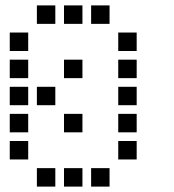

<svg xmlns="http://www.w3.org/2000/svg" viewBox="-20 -704 640 708"><path d="M117 -684Q116 -684 116 -684Q116 -684 116 -683V-617Q116 -616 116 -616Q116 -616 117 -616H183Q184 -616 184 -616Q184 -616 184 -617V-683Q184 -684 184 -684Q184 -684 183 -684ZM217 -684Q216 -684 216 -684Q216 -684 216 -683V-617Q216 -616 216 -616Q216 -616 217 -616H283Q284 -616 284 -616Q284 -616 284 -617V-683Q284 -684 284 -684Q284 -684 283 -684ZM317 -684Q316 -684 316 -684Q316 -684 316 -683V-617Q316 -616 316 -616Q316 -616 317 -616H383Q384 -616 384 -616Q384 -616 384 -617V-683Q384 -684 384 -684Q384 -684 383 -684ZM17 -584Q16 -584 16 -584Q16 -584 16 -583V-517Q16 -516 16 -516Q16 -516 17 -516H83Q84 -516 84 -516Q84 -516 84 -517V-583Q84 -584 84 -584Q84 -584 83 -584ZM417 -584Q416 -584 416 -584Q416 -584 416 -583V-517Q416 -516 416 -516Q416 -516 417 -516H483Q484 -516 484 -516Q484 -516 484 -517V-583Q484 -584 484 -584Q484 -584 483 -584ZM17 -484Q16 -484 16 -484Q16 -484 16 -483V-417Q16 -416 16 -416Q16 -416 17 -416H83Q84 -416 84 -416Q84 -416 84 -417V-483Q84 -484 84 -484Q84 -484 83 -484ZM217 -484Q216 -484 216 -484Q216 -484 216 -483V-417Q216 -416 216 -416Q216 -416 217 -416H283Q284 -416 284 -416Q284 -416 284 -417V-483Q284 -484 284 -484Q284 -484 283 -484ZM417 -484Q416 -484 416 -484Q416 -484 416 -483V-417Q416 -416 416 -416Q416 -416 417 -416H483Q484 -416 484 -416Q484 -416 484 -417V-483Q484 -484 484 -484Q484 -484 483 -484ZM17 -384Q16 -384 16 -384Q16 -384 16 -383V-317Q16 -316 16 -316Q16 -316 17 -316H83Q84 -316 84 -316Q84 -316 84 -317V-383Q84 -384 84 -384Q84 -384 83 -384ZM117 -384Q116 -384 116 -384Q116 -384 116 -383V-317Q116 -316 116 -316Q116 -316 117 -316H183Q184 -316 184 -316Q184 -316 184 -317V-383Q184 -384 184 -384Q184 -384 183 -384ZM417 -384Q416 -384 416 -384Q416 -384 416 -383V-317Q416 -316 416 -316Q416 -316 417 -316H483Q484 -316 484 -316Q484 -316 484 -317V-383Q484 -384 484 -384Q484 -384 483 -384ZM17 -284Q16 -284 16 -284Q16 -284 16 -283V-217Q16 -216 16 -216Q16 -216 17 -216H83Q84 -216 84 -216Q84 -216 84 -217V-283Q84 -284 84 -284Q84 -284 83 -284ZM217 -284Q216 -284 216 -284Q216 -284 216 -283V-217Q216 -216 216 -216Q216 -216 217 -216H283Q284 -216 284 -216Q284 -216 284 -217V-283Q284 -284 284 -284Q284 -284 283 -284ZM417 -284Q416 -284 416 -284Q416 -284 416 -283V-217Q416 -216 416 -216Q416 -216 417 -216H483Q484 -216 484 -216Q484 -216 484 -217V-283Q484 -284 484 -284Q484 -284 483 -284ZM17 -184Q16 -184 16 -184Q16 -184 16 -183V-117Q16 -116 16 -116Q16 -116 17 -116H83Q84 -116 84 -116Q84 -116 84 -117V-183Q84 -184 84 -184Q84 -184 83 -184ZM417 -184Q416 -184 416 -184Q416 -184 416 -183V-117Q416 -116 416 -116Q416 -116 417 -116H483Q484 -116 484 -116Q484 -116 484 -117V-183Q484 -184 484 -184Q484 -184 483 -184ZM117 -84Q116 -84 116 -84Q116 -84 116 -83V-17Q116 -16 116 -16Q116 -16 117 -16H183Q184 -16 184 -16Q184 -16 184 -17V-83Q184 -84 184 -84Q184 -84 183 -84ZM217 -84Q216 -84 216 -84Q216 -84 216 -83V-17Q216 -16 216 -16Q216 -16 217 -16H283Q284 -16 284 -16Q284 -16 284 -17V-83Q284 -84 284 -84Q284 -84 283 -84ZM317 -84Q316 -84 316 -84Q316 -84 316 -83V-17Q316 -16 316 -16Q316 -16 317 -16H383Q384 -16 384 -16Q384 -16 384 -17V-83Q384 -84 384 -84Q384 -84 383 -84Z"/></svg>

Font: Doto Black SemiBold
Style: Regular
Weight: 600
Monospace: yes
Version: Version 1.000